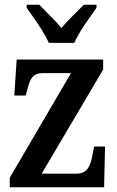

<svg xmlns="http://www.w3.org/2000/svg" viewBox="-20 -786 493 806"><path d="M185 -606H292C311 -651 358 -715 385 -753V-766H332C305 -738 264 -701 238 -668C212 -701 171 -738 145 -766H92V-753C119 -715 166 -651 185 -606ZM21 0H417L421 -171H375L369 -140C359 -83 344 -57 300 -57H155L413 -494V-536H50L40 -385H88L93 -404C106 -458 119 -479 160 -479H278L21 -40Z"/></svg>

Font: Noto Serif Tamil Condensed SemiBold
Style: Italic
Weight: 600
Width: 3
Italic angle: -12°
Designer: Indian Type Foundry, Tom Grace, and the Monotype Design Team
Foundry: Monotype Imaging Inc.
Version: Version 2.003